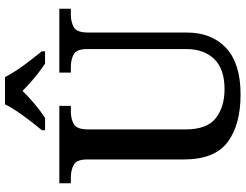

<svg xmlns="http://www.w3.org/2000/svg" viewBox="-127 -844 981 767"><g transform="rotate(-90 363.5 -460.5)"><path d="M370 10Q248 10 179 -42Q110 -94 110 -217V-603Q110 -645 88.5 -656.5Q67 -668 38 -668H15V-714H324V-668H302Q272 -668 251 -656Q230 -644 230 -599V-210Q230 -124 275 -89Q320 -54 391 -54Q471 -54 511 -95Q551 -136 551 -207V-603Q551 -645 530 -656.5Q509 -668 480 -668H457V-714H712V-668H689Q659 -668 638 -656Q617 -644 617 -599V-205Q617 -105 555 -47.5Q493 10 370 10ZM227 -784Q243 -803 263 -829Q283 -855 301.5 -882Q320 -909 330 -931H439Q450 -909 468 -882Q486 -855 506.5 -829Q527 -803 542 -784V-771H493Q476 -782 456 -797.5Q436 -813 417.5 -829.5Q399 -846 384 -861Q362 -838 332 -813Q302 -788 276 -771H227Z"/></g></svg>

Font: Noto Naskh Arabic Medium
Style: Regular
Weight: 500
Designer: Monotype Design Team, David Williams, Mohamad Dakak and Nizar Qandah
Foundry: Monotype Imaging Inc.
Version: Version 2.016